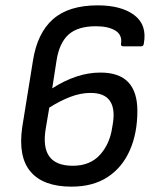

<svg xmlns="http://www.w3.org/2000/svg" viewBox="-20 -686 575 717"><path d="M345 -666Q433 -666 481.5 -629.5Q530 -593 517 -523Q516 -513 507 -513H441Q437 -513 434 -515Q431 -517 432 -523Q437 -556 410.5 -572Q384 -588 338 -588Q270 -588 235.5 -556.5Q201 -525 191 -459L175 -356Q220 -385 265 -400Q310 -415 355 -415Q425 -415 459 -379Q493 -343 493 -272Q493 -188 464.5 -124Q436 -60 381.5 -24.5Q327 11 247 11Q142 11 94.5 -44.5Q47 -100 63 -211L103 -459Q119 -562 177.5 -614Q236 -666 345 -666ZM318 -339Q281 -339 242 -324Q203 -309 164 -284L151 -207Q139 -137 164 -102Q189 -67 252 -67Q316 -67 353 -107.5Q390 -148 399 -210L402 -228Q410 -282 389.5 -310.5Q369 -339 318 -339Z"/></svg>

Font: Sofia Sans Semi Condensed Medium
Style: Italic
Weight: 500
Italic angle: -9°
Version: Version 4.100